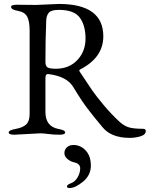

<svg xmlns="http://www.w3.org/2000/svg" viewBox="-20 -677 758 972"><path d="M332 275Q319 275 319 266.5Q319 258 339.5 250.5Q360 243 373 220.5Q386 198 386 175Q386 152 356 145Q337 141 321.5 128Q306 115 306 98Q306 81 318.5 69Q331 57 352 57Q388 57 414 85Q440 113 440 161.5Q440 210 400.5 242.5Q361 275 332 275ZM263 -329Q330 -329 371.5 -373Q413 -417 413 -482Q413 -547 384.5 -587Q356 -627 278 -627Q240 -627 227.5 -613Q215 -599 214 -573Q210 -476 210 -364Q210 -341 222 -335Q234 -329 263 -329ZM65 -653 163 -652 278 -657Q503 -657 503 -493Q503 -385 385 -325Q378 -322 385 -312Q430 -244 447.5 -218.5Q465 -193 504.5 -145.5Q544 -98 588 -58Q612 -37 637 -31Q662 -25 703 -25Q718 -25 718 -14Q718 5 691.5 13Q665 21 637 21Q543 21 499 -33Q423 -124 395 -166.5Q367 -209 350 -238Q316 -291 225 -302Q210 -304 210 -282V-110Q210 -36 277 -24Q310 -18 310 -6.5Q310 5 281 5Q252 5 226 1.5Q200 -2 183 -2L53 5Q24 5 24 -6.5Q24 -18 60 -24.5Q96 -31 113 -47.5Q130 -64 130 -100V-522Q130 -570 117.5 -593Q105 -616 70.5 -622Q36 -628 36 -642Q36 -653 65 -653Z"/></svg>

Font: EB Garamond
Style: Regular
Weight: 400
Version: Version 0.012